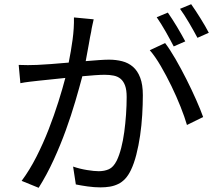

<svg xmlns="http://www.w3.org/2000/svg" viewBox="-20 -866 1040 914"><path d="M920 -686Q903 -718 880.5 -756.5Q858 -795 837 -824L890 -846Q900 -832 911.5 -814.5Q923 -797 934.5 -778.5Q946 -760 956.5 -742Q967 -724 974 -710ZM807 -645Q799 -660 789.5 -678Q780 -696 769 -715Q758 -734 747 -752Q736 -770 726 -784L779 -806Q788 -793 799.5 -775.5Q811 -758 822 -739.5Q833 -721 843.5 -702.5Q854 -684 862 -669ZM426 -774Q423 -760 419.5 -745Q416 -730 414 -715Q409 -693 402.5 -654Q396 -615 388 -575Q423 -578 452 -580Q481 -582 499 -582Q532 -582 561.5 -574.5Q591 -567 613 -548Q635 -529 647.5 -496Q660 -463 660 -413Q660 -369 657 -319Q654 -269 647 -221Q640 -173 629 -130Q618 -87 603 -56Q591 -31 576 -15Q561 1 542.5 10Q524 19 503 22.5Q482 26 458 26Q429 26 397 21.5Q365 17 341 12L328 -73Q360 -62 394.5 -56.5Q429 -51 450 -51Q477 -51 498.5 -60.5Q520 -70 536 -102Q548 -127 557 -162Q566 -197 571.5 -237.5Q577 -278 580 -321Q583 -364 583 -404Q583 -438 575.5 -458.5Q568 -479 554.5 -490.5Q541 -502 521.5 -506Q502 -510 478 -510Q460 -510 432 -508Q404 -506 372 -503Q358 -450 338.5 -383.5Q319 -317 293.5 -246.5Q268 -176 235.5 -105Q203 -34 164 28L83 -5Q121 -56 153.5 -120Q186 -184 212 -251Q238 -318 258 -381.5Q278 -445 291 -495Q252 -491 219 -487.5Q186 -484 166 -482Q148 -480 122 -477Q96 -474 77 -470L69 -557Q92 -556 112.5 -556Q133 -556 157 -557Q182 -558 222 -561Q262 -564 307 -568Q318 -622 325.5 -677Q333 -732 332 -783ZM766 -661Q789 -631 815.5 -585Q842 -539 867 -489.5Q892 -440 913.5 -391.5Q935 -343 947 -309L870 -271Q859 -309 839.5 -358Q820 -407 796 -456.5Q772 -506 745.5 -551.5Q719 -597 693 -627Z"/></svg>

Font: SpoqaHanSansJP-Regular
Style: Regular
Weight: 400
Designer: [Source Han Sans]
Ryoko NISHIZUKA  (kana & ideographs); Paul D. Hunt (Latin, Greek & Cyrillic); Wenlong ZHANG  (bopomofo
Foundry: Spoqa (http://bi.spoqa.com)
Version: Version 1.002.20150607